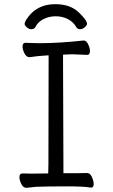

<svg xmlns="http://www.w3.org/2000/svg" viewBox="-20 -894 540 920"><path d="M245 -874Q316 -874 356.5 -835.5Q397 -797 397 -780Q397 -773 386.5 -763.5Q376 -754 363 -754Q351 -754 345 -765Q332 -788 306 -802Q280 -816 247 -816Q214 -816 187.5 -802Q161 -788 150 -765Q144 -754 131 -754Q118 -754 108 -763.5Q98 -773 98 -779Q98 -796 131 -831Q175 -874 245 -874ZM107 6Q91 6 82 -12.5Q73 -31 73 -45Q73 -63 88 -63L128 -62L211 -63L212 -107L213 -629Q158 -626 122 -620Q106 -620 97 -638.5Q88 -657 88 -671Q88 -689 103 -689Q110 -689 128.5 -688Q147 -687 167 -687Q264 -687 381 -700Q394 -700 402.5 -681.5Q411 -663 411 -649Q411 -631 397 -631Q340 -634 325 -634L282 -632Q283 -152 284 -64Q384 -64 397 -65Q412 -65 420.5 -45.5Q429 -26 429 -12Q429 5 416 5Q381 -1 304 -1Q209 -1 153 1Z"/></svg>

Font: Moon Stars Kai T HW
Style: Regular
Weight: 400
Designer: GuiWonder
Version: Version 1.101